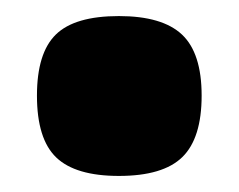

<svg xmlns="http://www.w3.org/2000/svg" viewBox="-20 -210 297 239"><path d="M128 9Q74 9 50 -14Q26 -37 26 -91Q26 -144 49.5 -167Q73 -190 128 -190Q182 -190 206.5 -167Q231 -144 231 -91Q231 -38 207 -14.5Q183 9 128 9Z"/></svg>

Font: Encode Sans Compressed
Style: Black
Weight: 900
Designer: Pablo Impallari, Andres Torresi
Foundry: Pablo Impallari, Andres Torresi
Version: Version 1.000; ttfautohint (v1.00) -l 8 -r 50 -G 200 -x 14 -